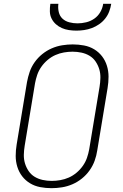

<svg xmlns="http://www.w3.org/2000/svg" viewBox="-20 -975 640 1003"><path d="M249 8Q219 8 190 2.5Q161 -3 137 -17.5Q113 -32 96 -54Q79 -76 70.5 -103.5Q62 -131 62 -160.5Q62 -190 67 -220L121 -546Q126 -573 135 -599.5Q144 -626 161 -650Q178 -674 201 -692.5Q224 -711 250.5 -722.5Q277 -734 305 -738.5Q333 -743 360 -743Q390 -743 419 -737.5Q448 -732 472 -717.5Q496 -703 513 -681Q530 -659 538.5 -631.5Q547 -604 547 -574.5Q547 -545 542 -515L488 -189Q484 -162 474.5 -135.5Q465 -109 448 -85Q431 -61 408 -42.5Q385 -24 358.5 -12.5Q332 -1 304 3.5Q276 8 249 8ZM250 -30Q272 -30 295 -34Q318 -38 339.5 -47.5Q361 -57 380 -73Q399 -89 413 -109Q427 -129 434.5 -151Q442 -173 446 -195L500 -521Q504 -545 504.5 -568.5Q505 -592 498.5 -613.5Q492 -635 479.5 -653.5Q467 -672 448 -683.5Q429 -695 406 -700Q383 -705 359 -705Q337 -705 314 -701Q291 -697 269.5 -687.5Q248 -678 229 -662Q210 -646 196 -626Q182 -606 174.5 -584Q167 -562 163 -540L109 -214Q105 -190 104.5 -166.5Q104 -143 110.5 -121.5Q117 -100 129.5 -81.5Q142 -63 161 -51.5Q180 -40 203 -35Q226 -30 250 -30ZM379 -815Q359 -815 339.5 -818Q320 -821 303 -828.5Q286 -836 272 -848.5Q258 -861 249.5 -878Q241 -895 240.5 -915Q240 -935 243 -955H285Q282 -933 287 -912Q292 -891 306.5 -877.5Q321 -864 342 -858.5Q363 -853 385 -853Q407 -853 430 -858.5Q453 -864 472.5 -877.5Q492 -891 504 -912Q516 -933 519 -955H561Q558 -935 550.5 -915Q543 -895 529.5 -878Q516 -861 498 -848.5Q480 -836 460 -828.5Q440 -821 419.5 -818Q399 -815 379 -815Z"/></svg>

Font: Iosevka Aile XLt Obl
Style: Regular
Weight: 200
Italic angle: -9°
Designer: Belleve Invis
Foundry: Belleve Invis
Version: Version 31.1.0; ttfautohint (v1.8.4)